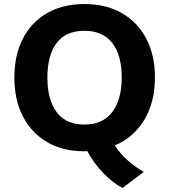

<svg xmlns="http://www.w3.org/2000/svg" viewBox="-20 -736 835 948"><path d="M51 -353Q51 -463 92.5 -544.5Q134 -626 212 -671Q290 -716 397 -716Q504 -716 582 -671Q660 -626 702.5 -544.5Q745 -463 745 -354Q745 -232 692.5 -144.5Q640 -57 547 -18Q573 23 611.5 56.5Q650 90 690 113L585 192Q536 167 488.5 117Q441 67 411 10Q404 11 397 11Q290 11 212.5 -34.5Q135 -80 93 -161.5Q51 -243 51 -353ZM214 -353Q214 -244 259.5 -182.5Q305 -121 397 -121Q487 -121 534 -182.5Q581 -244 581 -353Q581 -463 534.5 -523.5Q488 -584 397 -584Q305 -584 259.5 -523.5Q214 -463 214 -353Z"/></svg>

Font: Mulish ExtraBold
Style: Regular
Weight: 800
Designer: Vernon Adams
Foundry: Vernon Adams
Version: Version 3.603; ttfautohint (v1.8.3)